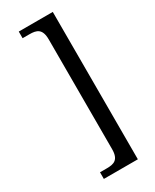

<svg xmlns="http://www.w3.org/2000/svg" viewBox="-225 -817 808 1002"><g transform="rotate(-30 178.5 -316.0)"><path d="M82 128H287V-760H82V-720H123C166 -720 197 -711 197 -646V15C197 79 166 88 123 88H82Z"/></g></svg>

Font: Noto Serif Bengali SemiCondensed
Style: Regular
Weight: 400
Width: 4
Designer: Juan Bruce, Universal Thirst, Indian Type Foundry and the Monotype Design Team.
Foundry: Monotype Imaging Inc.
Version: Version 2.003